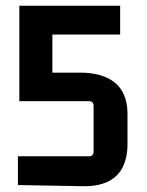

<svg xmlns="http://www.w3.org/2000/svg" viewBox="-20 -640 508 664"><path d="M161.1 -388.7V-520.5H395.5V-620.1H46.9V-290H291Q302.7 -288.1 303.7 -276.4V-113.3Q301.8 -100.6 291 -99.6H42V0L261.7 3.9Q393.6 7.8 416 -95.7Q420.9 -116.2 420.9 -138.7V-246.1Q420.9 -358.4 315.4 -382.8Q290 -388.7 260.7 -388.7Z"/></svg>

Font: Gemunu Libre
Style: Bold
Weight: 700
Designer: Pushpananda Ekanayake, Sol Matas, Kosala Senevirathne
Foundry: Mooniak
Version: Version 1.001